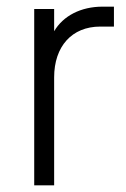

<svg xmlns="http://www.w3.org/2000/svg" viewBox="-20 -558 379 578"><path d="M83 0H143V-325C143 -418 196 -478 282 -478H323V-538H289C223 -538 170 -510 143 -464V-531H83Z"/></svg>

Font: Mluvka Light
Style: Regular
Weight: 300
Designer: Modified by Jiří Krblich, Original typeface by Gumpita Rahayu
Foundry: Gumpita Rahayu & Jiří Krblich
Version: Version 2.000;Glyphs 3.1.1 (3134)